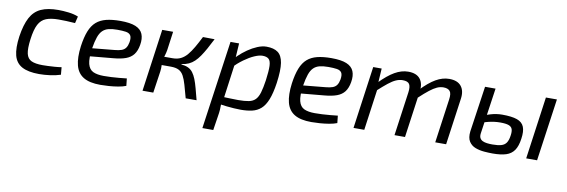

<svg xmlns="http://www.w3.org/2000/svg" viewBox="-52 -886 4357 1476"><g transform="rotate(10 2126.5 -148.0)"><path d="M309 -499Q344 -499 388 -494Q432 -489 465 -475L452 -422Q419 -425 383 -426Q347 -427 323 -427Q264 -427 226 -412Q188 -397 167 -357Q146 -317 136 -240Q126 -165 135 -126.5Q144 -88 175 -74Q206 -60 262 -60Q278 -60 303 -61Q328 -62 356 -64Q384 -66 409 -70L414 -12Q377 0 332.5 6Q288 12 247 12Q162 12 113.5 -14Q65 -40 50 -97Q35 -154 48 -247Q62 -340 91.5 -395.5Q121 -451 173.5 -475Q226 -499 309 -499Z M793 -499Q870 -499 912 -481.5Q954 -464 968.5 -429Q983 -394 974 -343Q966 -296 944.5 -268Q923 -240 885 -226Q847 -212 789 -207L552 -185L561 -249L788 -271Q821 -274 841.5 -281.5Q862 -289 873.5 -305.5Q885 -322 890 -350Q896 -387 885 -403.5Q874 -420 848 -424Q822 -428 782 -428Q742 -428 714 -421Q686 -414 667 -395.5Q648 -377 636 -343Q624 -309 615 -254Q603 -173 614 -131Q625 -89 656.5 -74.5Q688 -60 739 -60Q766 -60 797.5 -61.5Q829 -63 860 -66Q891 -69 918 -72L924 -15Q899 -5 863 1Q827 7 790.5 9.5Q754 12 725 12Q641 12 593.5 -16.5Q546 -45 530.5 -104.5Q515 -164 527 -255Q537 -327 556 -374.5Q575 -422 606 -449Q637 -476 683 -487.5Q729 -499 793 -499Z M1530 -486Q1508 -442 1488.5 -407Q1469 -372 1450.5 -345Q1432 -318 1412 -299Q1392 -280 1368 -269Q1344 -258 1313 -254L1311 -251Q1343 -248 1365.5 -237.5Q1388 -227 1403 -207Q1418 -187 1429.5 -158Q1441 -129 1451.5 -89.5Q1462 -50 1475 0H1390Q1374 -59 1362 -101Q1350 -143 1335.5 -169.5Q1321 -196 1297.5 -208Q1274 -220 1235 -220L1238 -286Q1274 -286 1301 -299.5Q1328 -313 1350 -339Q1372 -365 1393.5 -402Q1415 -439 1439 -487ZM1206 -487 1186 -341Q1182 -318 1175.5 -297Q1169 -276 1161 -253Q1163 -234 1164 -214.5Q1165 -195 1162 -170L1137 0H1053L1121 -487ZM1272 -286 1264 -220H1144L1153 -286Z M1934 -499Q1991 -499 2023 -475.5Q2055 -452 2064 -395.5Q2073 -339 2059 -238Q2047 -156 2027 -106Q2007 -56 1978 -30.5Q1949 -5 1910 4Q1871 13 1821 13Q1796 13 1768 11Q1740 9 1710.5 6Q1681 3 1653 -1.5Q1625 -6 1601 -11L1625 -62Q1680 -60 1723.5 -58.5Q1767 -57 1790 -57Q1840 -57 1872 -63.5Q1904 -70 1923 -89.5Q1942 -109 1953 -146Q1964 -183 1973 -244Q1983 -318 1981.5 -357Q1980 -396 1964 -410.5Q1948 -425 1915 -425Q1890 -425 1853 -409Q1816 -393 1774.5 -363Q1733 -333 1691 -290L1674 -330Q1693 -359 1723.5 -388.5Q1754 -418 1790 -443Q1826 -468 1863.5 -483.5Q1901 -499 1934 -499ZM1721 -487 1714 -377 1722 -369 1675 -25 1666 -8Q1666 18 1664.5 41.5Q1663 65 1658 93L1641 203H1556L1654 -487Z M2440 -499Q2517 -499 2559 -481.5Q2601 -464 2615.5 -429Q2630 -394 2621 -343Q2613 -296 2591.5 -268Q2570 -240 2532 -226Q2494 -212 2436 -207L2199 -185L2208 -249L2435 -271Q2468 -274 2488.5 -281.5Q2509 -289 2520.5 -305.5Q2532 -322 2537 -350Q2543 -387 2532 -403.5Q2521 -420 2495 -424Q2469 -428 2429 -428Q2389 -428 2361 -421Q2333 -414 2314 -395.5Q2295 -377 2283 -343Q2271 -309 2262 -254Q2250 -173 2261 -131Q2272 -89 2303.5 -74.5Q2335 -60 2386 -60Q2413 -60 2444.5 -61.5Q2476 -63 2507 -66Q2538 -69 2565 -72L2571 -15Q2546 -5 2510 1Q2474 7 2437.5 9.5Q2401 12 2372 12Q2288 12 2240.5 -16.5Q2193 -45 2177.5 -104.5Q2162 -164 2174 -255Q2184 -327 2203 -374.5Q2222 -422 2253 -449Q2284 -476 2330 -487.5Q2376 -499 2440 -499Z M2834 -487 2826 -361 2832 -346 2784 0H2700L2768 -487ZM3040 -499Q3105 -499 3133.5 -462.5Q3162 -426 3153 -364L3102 0H3020L3068 -343Q3074 -387 3061.5 -407Q3049 -427 3009 -427Q2983 -427 2957 -415.5Q2931 -404 2899.5 -379Q2868 -354 2822 -312L2820 -374Q2882 -438 2935 -468.5Q2988 -499 3040 -499ZM3360 -499Q3425 -499 3454 -462.5Q3483 -426 3474 -364L3423 0H3338L3386 -343Q3393 -391 3377.5 -409Q3362 -427 3327 -427Q3302 -427 3277.5 -416Q3253 -405 3221.5 -380.5Q3190 -356 3144 -313L3142 -374Q3204 -439 3256 -469Q3308 -499 3360 -499Z M3723 -487 3671 -129Q3668 -106 3675 -92.5Q3682 -79 3696.5 -72Q3711 -65 3731 -62.5Q3751 -60 3773 -60Q3816 -60 3842 -67.5Q3868 -75 3881.5 -95Q3895 -115 3900 -152Q3905 -184 3898.5 -202.5Q3892 -221 3870 -229Q3848 -237 3804 -237Q3758 -237 3710 -225Q3662 -213 3615 -190L3624 -245Q3670 -271 3716.5 -285Q3763 -299 3808 -299Q3884 -299 3925 -284.5Q3966 -270 3980 -235.5Q3994 -201 3985 -142Q3977 -83 3954.5 -50.5Q3932 -18 3891.5 -5Q3851 8 3787 8Q3757 8 3720.5 5Q3684 2 3652 -10Q3620 -22 3601.5 -50.5Q3583 -79 3589 -130L3641 -487ZM4202 -487 4133 0H4048L4116 -487Z"/></g></svg>

Font: Exo 2
Style: Italic
Weight: 400
Italic angle: -8°
Designer: Natanael Gama
Foundry: Natanael Gama
Version: Version 2.010